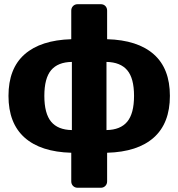

<svg xmlns="http://www.w3.org/2000/svg" viewBox="-20 -720 841 905"><path d="M315.9 -535.2V-669.9Q315.9 -683.1 324.5 -691.7Q333 -700.2 346.2 -700.2H455.1Q468.3 -700.2 476.6 -691.7Q484.9 -683.1 484.9 -669.9V-535.2Q628.9 -531.2 704.8 -464.1Q780.8 -397 780.8 -268.1Q780.8 -139.2 704.8 -71.5Q628.9 -3.9 484.9 0V134.8Q484.9 147.9 476.3 156.5Q467.8 165 455.1 165H346.2Q333 165 324.5 156.5Q315.9 147.9 315.9 134.8V0Q171.9 -3.9 95.9 -71.5Q20 -139.2 20 -268.1Q20 -397 95.9 -463.9Q171.9 -530.8 315.9 -535.2ZM318.8 -106.9V-428.2Q252.9 -427.2 220.9 -389.2Q189 -351.1 189 -268.1Q189 -185.1 220.9 -146.5Q252.9 -107.9 318.8 -106.9ZM481.9 -106.9Q547.9 -107.9 579.8 -146.5Q611.8 -185.1 611.8 -268.1Q611.8 -351.1 579.8 -388.9Q547.9 -426.8 481.9 -428.2Z"/></svg>

Font: Days One
Style: Regular
Weight: 400
Designer: Alexander Kalachev, Alexey Maslov, Jovanny Lemonad
Foundry: Alexander Kalachev, Alexey Maslov, Jovanny Lemonad
Version: Version 1.002